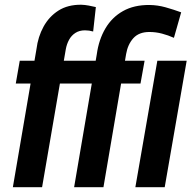

<svg xmlns="http://www.w3.org/2000/svg" viewBox="-20 -782 819 802"><path d="M155.8 0H33.7L132.3 -576.7Q138.7 -628.4 161.9 -670.7Q185.1 -712.9 224.1 -737.8Q263.2 -762.7 319.3 -762.2Q335 -761.7 350.3 -758.8Q365.7 -755.9 380.4 -752.4L369.1 -650.4Q360.8 -652.8 352.3 -654.1Q343.8 -655.3 335 -655.3Q311.5 -655.3 294.9 -644.5Q278.3 -633.8 268.6 -616Q258.8 -598.1 254.9 -576.7ZM323.2 -528.3 306.6 -433.1H45.9L62.5 -528.3ZM412.1 0H289.6L384.3 -555.2Q392.6 -616.2 420.2 -663.1Q447.8 -710 493.9 -735.8Q540 -761.7 604.5 -761.2Q638.7 -760.7 671.6 -751.5Q704.6 -742.2 736.8 -730.5L706.5 -624Q682.6 -634.8 656.7 -641.6Q630.9 -648.4 604 -648.4Q560.5 -648.4 537.1 -622.6Q513.7 -596.7 506.8 -556.2ZM584 -528.3 566.9 -433.1H301.8L317.9 -528.3ZM759.8 -528.3 668 0H545.4L637.2 -528.3Z"/></svg>

Font: Roboto Condensed SemiBold
Style: Italic
Weight: 600
Italic angle: -12°
Designer: Christian Robertson
Foundry: Google
Version: Version 3.008; 2023